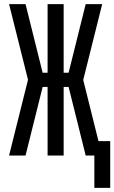

<svg xmlns="http://www.w3.org/2000/svg" viewBox="-20 -755 555 932"><path d="M438 157V0H396L313 -333H289V0H211V-333H187L104 0H24L116 -368L24 -735H104L187 -402H211V-735H289V-402H313L396 -735H476L384 -367L458 -70H515V157Z"/></svg>

Font: Iosevka Algr
Style: Regular
Weight: 400
Monospace: yes
Designer: Belleve Invis
Foundry: Belleve Invis
Version: Version 26.0.2; ttfautohint (v1.8.3)